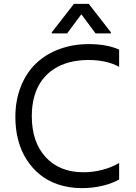

<svg xmlns="http://www.w3.org/2000/svg" viewBox="-20 -966 705 996"><path d="M328.1 -792.6H248.6V-798.3L363.6 -946H440.3L555.4 -798.3V-792.6H475.9L402 -892ZM405.5 9.9Q340.6 9.9 285 -8.2Q229.4 -26.3 188.2 -59.5Q147 -92.7 117.9 -138.3Q88.8 -183.9 74.2 -239.9Q59.7 -295.8 59.7 -358.7Q59.7 -445.7 88.1 -517.2Q116.5 -588.8 166.9 -636.9Q217.3 -685 287.6 -711.1Q358 -737.2 441.1 -737.2Q533.4 -737.2 598 -708.8V-619.3Q533.4 -654.8 438.9 -654.8Q386 -654.8 340.9 -643.1Q295.8 -631.4 259.6 -607.8Q223.4 -584.2 197.8 -549.7Q172.2 -515.3 158.6 -468Q144.9 -420.8 144.9 -363.6Q144.9 -229 217 -150.7Q289.1 -72.4 413.4 -72.4Q462 -72.4 510.5 -84.9Q558.9 -97.3 598 -120.7V-34.8Q558.6 -12.8 508 -1.4Q457.4 9.9 405.5 9.9Z"/></svg>

Font: TID UI
Style: Regular
Weight: 400
Designer: The TID Project Authors
Foundry: Bakken & Bæck
Version: Version 1.001;hotconv 1.0.109;makeotfexe 2.5.65596